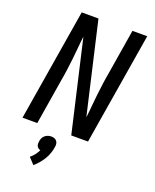

<svg xmlns="http://www.w3.org/2000/svg" viewBox="-176 -833 953 1184"><g transform="rotate(20 300.0 -241.5)"><path d="M29 0 150 -735H260L398 -137Q403 -175 406 -213Q409 -251 413.5 -289Q418 -327 423 -365Q428 -403 435 -441L483 -735H580L459 0H349L211 -598Q206 -560 203 -522Q200 -484 195.5 -446Q191 -408 186 -370Q181 -332 174 -294L126 0ZM192 252 154 211Q169 199 181 183.5Q193 168 201 151Q193 149 187 144.5Q181 140 177.5 133Q174 126 174 117.5Q174 109 175 101Q177 90 181.5 80Q186 70 195 62.5Q204 55 214.5 51.5Q225 48 236 48Q247 48 256.5 51.5Q266 55 272 62.5Q278 70 279.5 80Q281 90 279 101Q276 122 269 142.5Q262 163 250.5 182.5Q239 202 224 219.5Q209 237 192 252Z"/></g></svg>

Font: Iosevka Md Ex Obl
Style: Regular
Weight: 500
Width: 7
Italic angle: -9°
Monospace: yes
Designer: Belleve Invis
Foundry: Belleve Invis
Version: Version 32.5.0; ttfautohint (v1.8.4)